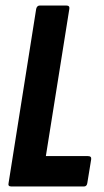

<svg xmlns="http://www.w3.org/2000/svg" viewBox="-20 -675 376 695"><path d="M21 0Q8 0 11 -12L111 -643Q114 -655 124 -655H220Q233 -655 231 -643L146 -110H298Q312 -110 310 -98L296 -12Q294 0 284 0Z"/></svg>

Font: Sofia Sans Extra Condensed ExtraBold
Style: Italic
Weight: 800
Italic angle: -9°
Designer: Botio Nikoltchev, Ani Petrova
Foundry: lettersoup
Version: Version 4.101; ttfautohint (v1.8.4.7-5d5b)